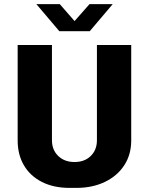

<svg xmlns="http://www.w3.org/2000/svg" viewBox="-20 -905 725 935"><path d="M319 10Q241 10 184 -19Q127 -48 96.5 -100Q66 -152 66 -221V-686H233V-222Q233 -175 263.5 -145.5Q294 -116 343 -116Q392 -116 422 -145.5Q452 -175 452 -222V-686H619V-221Q619 -152 585 -100Q551 -48 490.5 -19Q430 10 352 10ZM269 -753 157 -885H271L360 -783H326L416 -885H529L417 -753Z"/></svg>

Font: Chivo Medium
Style: Bold
Weight: 700
Version: Version 2.002